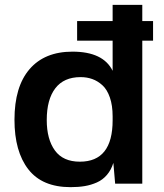

<svg xmlns="http://www.w3.org/2000/svg" viewBox="-20 -750 668 784"><path d="M605 -664.1V-584H561V0H450.2L442.9 -85Q434.1 -56.2 416.7 -35.9Q399.4 -15.6 375.7 -5.1Q352.1 5.4 326.2 9.8Q300.3 14.2 268.1 14.2Q152.3 14.2 95.7 -58.6Q39.1 -131.3 39.1 -261.2Q39.1 -396 100.6 -467.5Q162.1 -539.1 275.9 -539.1Q401.4 -539.1 439.9 -460.9V-584H294.9V-664.1H439.9V-730H561V-664.1ZM170.9 -259.8Q170.9 -181.6 204.1 -135.7Q237.3 -89.8 306.2 -89.8Q439.9 -89.8 439.9 -258.8V-274.9Q439.9 -319.3 428.7 -351.8Q417.5 -384.3 398.2 -401.9Q378.9 -419.4 356.9 -427.2Q335 -435.1 309.1 -435.1Q240.7 -435.1 205.8 -389.4Q170.9 -343.8 170.9 -259.8Z"/></svg>

Font: Nacelle SemiBold
Style: Regular
Weight: 600
Designer: Sora Sagano
Foundry: Sora Sagano
Version: Version 1.000;FEAKit 1.0